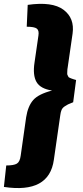

<svg xmlns="http://www.w3.org/2000/svg" viewBox="-50 -794 425 984"><path d="M87 -657 92 -769Q218 -787 275.5 -744Q333 -701 322 -622L297 -449Q295 -439 295 -431Q295 -423 294.5 -417.5Q294 -412 297 -407.5Q300 -403 300.5 -400.5Q301 -398 307 -395.5Q313 -393 315 -392Q317 -391 326.5 -388Q336 -385 340 -384L325 -270Q305 -262 298.5 -259Q292 -256 281 -248.5Q270 -241 265.5 -230.5Q261 -220 259 -204L226 25Q202 199 -30 164L-18 54Q21 54 36.5 44.5Q52 35 56 4L84 -193Q93 -250 120 -281Q147 -312 217 -330Q157 -339 137 -374Q117 -409 127 -474L147 -612Q151 -638 138.5 -647.5Q126 -657 87 -657Z"/></svg>

Font: Exo 2.0 Extra Bold
Style: Italic
Weight: 800
Italic angle: -8°
Designer: Natanael Gama
Version: Version 1.001;PS 001.001;hotconv 1.0.70;makeotf.lib2.5.58329